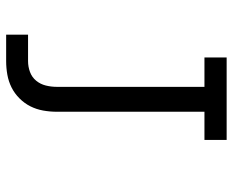

<svg xmlns="http://www.w3.org/2000/svg" viewBox="-88 -688 775 640"><g transform="rotate(-90 300.0 -367.5)"><path d="M154 0V-74H248V-566Q248 -589 252 -611.5Q256 -634 266 -654Q276 -674 292.5 -690.5Q309 -707 329 -717Q349 -727 371.5 -731Q394 -735 417 -735H505V-662H417Q398 -662 380.5 -655.5Q363 -649 351.5 -635Q340 -621 335.5 -603Q331 -585 331 -566V-74H429V0Z"/></g></svg>

Font: Iosevka Etoile
Style: Regular
Weight: 400
Designer: Belleve Invis
Foundry: Belleve Invis
Version: Version 33.2.4